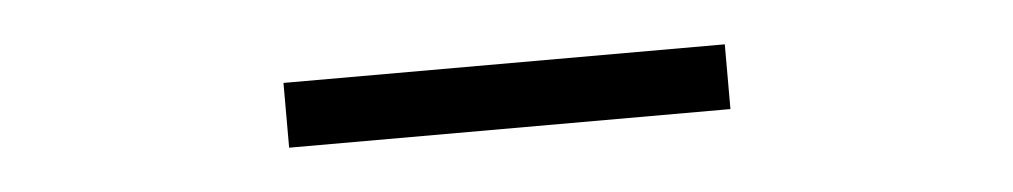

<svg xmlns="http://www.w3.org/2000/svg" viewBox="-23 -446 1013 192"><g transform="rotate(-5 484.0 -349.5)"><path d="M262.5 -382.5V-317.5H705.5V-382.5Z"/></g></svg>

Font: Melete Light
Style: Regular
Weight: 300
Width: 6
Designer: Sora Sagano
Foundry: DOT COLON
Version: Version 0.200;FEAKit 1.0